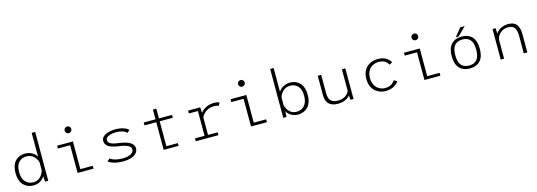

<svg xmlns="http://www.w3.org/2000/svg" viewBox="16 -1913 8489 3037"><g transform="rotate(-15 4260.0 -394.5)"><path d="M551 0H497.5L493.5 -71V-91.5Q465.5 -44.5 417.8 -16.8Q370 11 306 11Q260.5 11 220.8 -4.8Q181 -20.5 149.5 -51.5Q118 -82.5 100 -133.8Q82 -185 82 -251Q82 -317 99.5 -367.8Q117 -418.5 147.5 -449.2Q178 -480 217 -495.5Q256 -511 301.5 -511Q366.5 -511 415.8 -484.2Q465 -457.5 493.5 -411.5V-800H551ZM141 -251Q141 -144.5 191.2 -91Q241.5 -37.5 321 -37.5Q388.5 -37.5 434.2 -83.2Q480 -129 493.5 -191V-318.5Q487 -344.5 472.2 -369.5Q457.5 -394.5 435.8 -415.8Q414 -437 383.2 -449.8Q352.5 -462.5 318 -462.5Q238 -462.5 189.5 -410.8Q141 -359 141 -251Z M1060.5 -643.5Q1037.5 -643.5 1021.8 -659.2Q1006 -675 1006 -698Q1006 -721 1021.8 -736.8Q1037.5 -752.5 1060.5 -752.5Q1083 -752.5 1099 -736.8Q1115 -721 1115 -698Q1115 -675 1099 -659.2Q1083 -643.5 1060.5 -643.5ZM1088.5 -47H1292V0H1031V-453H830V-500H1088.5Z M1777 11Q1699.5 11 1633.5 -7Q1567.5 -25 1535 -53.5L1580.5 -91Q1605 -66.5 1661.2 -51.5Q1717.5 -36.5 1778.5 -36.5Q1814.5 -36.5 1847 -42.5Q1879.5 -48.5 1906.5 -60.2Q1933.5 -72 1949.2 -91.8Q1965 -111.5 1965 -137Q1965 -214.5 1767.5 -240Q1733.5 -244.5 1705.8 -250.8Q1678 -257 1648.2 -268Q1618.5 -279 1598.8 -293.8Q1579 -308.5 1566 -331.2Q1553 -354 1553 -382Q1553 -415 1573.5 -440.8Q1594 -466.5 1628 -481.8Q1662 -497 1702 -504.5Q1742 -512 1785 -512Q1863 -512 1923.5 -490.2Q1984 -468.5 1999.5 -442.5L1955 -407Q1938.5 -433.5 1888 -449.2Q1837.5 -465 1785 -465Q1757 -465 1729 -460.8Q1701 -456.5 1673.8 -447.2Q1646.5 -438 1629.5 -421Q1612.5 -404 1612.5 -381.5Q1612.5 -359 1626.2 -342Q1640 -325 1666 -314.5Q1692 -304 1719.5 -298Q1747 -292 1784 -287.5Q2024.5 -256.5 2024.5 -138.5Q2024.5 -88.5 1989.5 -54Q1954.5 -19.5 1900 -4.2Q1845.5 11 1777 11Z M2497 -45H2685V0H2441V-453H2247.5V-500H2441V-660H2497V-500H2711.5V-453H2497Z M3179.5 -47H3337.5V0H2966.5V-47H3123V-453H2975V-500H3173L3178.5 -408Q3212.5 -455.5 3271.8 -483.8Q3331 -512 3402 -512Q3452.5 -512 3489.5 -495L3462.5 -446.5Q3455 -452 3434.2 -456.8Q3413.5 -461.5 3386 -461.5Q3314 -461.5 3257.2 -424Q3200.5 -386.5 3179.5 -330Z M3900.5 -643.5Q3877.5 -643.5 3861.8 -659.2Q3846 -675 3846 -698Q3846 -721 3861.8 -736.8Q3877.5 -752.5 3900.5 -752.5Q3923 -752.5 3939 -736.8Q3955 -721 3955 -698Q3955 -675 3939 -659.2Q3923 -643.5 3900.5 -643.5ZM3928.5 -47H4132V0H3871V-453H3670V-500H3928.5Z M4399 0V-800H4456V-411.5Q4485 -457.5 4534.2 -484.2Q4583.5 -511 4648.5 -511Q4694 -511 4732.8 -495.5Q4771.5 -480 4802 -449.2Q4832.5 -418.5 4850 -367.8Q4867.5 -317 4867.5 -251Q4867.5 -185 4849.5 -133.8Q4831.5 -82.5 4800.2 -51.5Q4769 -20.5 4729.2 -4.8Q4689.5 11 4644 11Q4579.5 11 4531.8 -16.8Q4484 -44.5 4456 -91.5V-71L4452 0ZM4631.5 -462.5Q4597 -462.5 4566.2 -449.8Q4535.5 -437 4514 -415.8Q4492.5 -394.5 4477.8 -369.8Q4463 -345 4456 -318.5V-191Q4469.5 -129 4515.5 -83.2Q4561.5 -37.5 4629 -37.5Q4667 -37.5 4699 -50.2Q4731 -63 4755.8 -88.2Q4780.5 -113.5 4794.5 -155Q4808.5 -196.5 4808.5 -251Q4808.5 -359 4760 -410.8Q4711.5 -462.5 4631.5 -462.5Z M5294 10Q5252.5 10 5219 0.5Q5185.5 -9 5157.2 -30.2Q5129 -51.5 5113.5 -90.5Q5098 -129.5 5098 -184V-501H5154.5V-199.5Q5154.5 -117 5191 -77.8Q5227.5 -38.5 5312 -38.5Q5350.5 -38.5 5384.2 -49.8Q5418 -61 5439.5 -78.2Q5461 -95.5 5474.8 -113.2Q5488.5 -131 5493.5 -147V-501H5550V0H5499.5L5495 -74.5Q5466 -35.5 5413.8 -12.8Q5361.5 10 5294 10Z M6290.5 -92.5Q6281.5 -76 6263.5 -58.8Q6245.5 -41.5 6219.5 -25.5Q6193.5 -9.5 6156.8 0.8Q6120 11 6080 11Q6043.5 11 6008.5 2.2Q5973.5 -6.5 5940.2 -26.8Q5907 -47 5882 -76.5Q5857 -106 5841.8 -151Q5826.5 -196 5826.5 -251Q5826.5 -306.5 5841.8 -351.8Q5857 -397 5882 -426.2Q5907 -455.5 5940.5 -475.2Q5974 -495 6008.8 -503.5Q6043.5 -512 6080 -512Q6158.5 -512 6211.2 -482Q6264 -452 6290.5 -405L6243 -376Q6219.5 -418.5 6180.8 -441Q6142 -463.5 6080.5 -463.5Q6045 -463.5 6012 -451.5Q5979 -439.5 5950 -415.2Q5921 -391 5903.5 -348.5Q5886 -306 5886 -251Q5886 -207 5897.8 -170.8Q5909.5 -134.5 5928.8 -110.2Q5948 -86 5973.5 -69.2Q5999 -52.5 6026 -45Q6053 -37.5 6080.5 -37.5Q6140 -37.5 6181 -63Q6222 -88.5 6240.5 -122Z M6740.5 -643.5Q6717.5 -643.5 6701.8 -659.2Q6686 -675 6686 -698Q6686 -721 6701.8 -736.8Q6717.5 -752.5 6740.5 -752.5Q6763 -752.5 6779 -736.8Q6795 -721 6795 -698Q6795 -675 6779 -659.2Q6763 -643.5 6740.5 -643.5ZM6768.5 -47H6972V0H6711V-453H6510V-500H6768.5Z M7363.5 -524 7474 -658H7546L7411.5 -524ZM7455.5 11Q7348 11 7286.5 -53.8Q7225 -118.5 7225 -251Q7225 -383 7286.5 -447.5Q7348 -512 7455.5 -512Q7562.5 -512 7623.8 -447.5Q7685 -383 7685 -251Q7685 -118.5 7623.8 -53.8Q7562.5 11 7455.5 11ZM7455.5 -37.5Q7539 -37.5 7582.8 -88.5Q7626.5 -139.5 7626.5 -251Q7626.5 -362 7582.8 -412.8Q7539 -463.5 7455.5 -463.5Q7372 -463.5 7327.8 -412.8Q7283.5 -362 7283.5 -251Q7283.5 -139 7327.5 -88.2Q7371.5 -37.5 7455.5 -37.5Z M7960 0V-500H8010.5L8015 -411Q8045 -458 8097.5 -485Q8150 -512 8220 -512Q8312 -512 8354 -458.2Q8396 -404.5 8396 -294V0H8338V-285.5Q8338 -376 8307.2 -419.5Q8276.5 -463 8204 -463Q8131.5 -463 8077.5 -418.2Q8023.5 -373.5 8015.5 -303.5V0Z"/></g></svg>

Font: League Mono UltraLight
Style: Regular
Weight: 200
Width: 6
Designer: Tyler Finck
Foundry: The League of Moveable Type / Tyler Finck
Version: Version 2.210